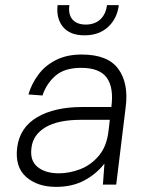

<svg xmlns="http://www.w3.org/2000/svg" viewBox="-20 -720 580 750"><path d="M205 -700H251Q246 -663 263.5 -643.5Q281 -624 315 -624Q349 -624 371 -643.5Q393 -663 398 -700H444Q438 -648 402.5 -615Q367 -582 310 -582Q253 -582 226 -615Q199 -648 205 -700ZM199 10Q126 10 82 -29Q38 -68 47 -143Q57 -222 125 -262Q193 -302 301 -302H415Q425 -378 397 -416.5Q369 -455 297 -455Q232 -455 196.5 -424Q161 -393 146 -347L91 -351Q103 -392 129.5 -428Q156 -464 198.5 -485.5Q241 -507 299 -507Q401 -507 442 -451Q483 -395 471 -302L434 1H382L388 -81Q356 -40 309 -15Q262 10 199 10ZM210 -43Q251 -43 293 -59Q335 -75 366 -111.5Q397 -148 404 -209L409 -252H297Q207 -252 158 -223Q109 -194 103 -143Q96 -93 126.5 -68Q157 -43 210 -43Z"/></svg>

Font: Haskoy Light
Style: Italic
Weight: 300
Designer: Ertekin Erdin
Foundry: Ertekin Erdin
Version: Version 2.000; ttfautohint (v1.8.4.7-5d5b)